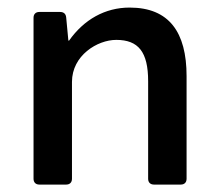

<svg xmlns="http://www.w3.org/2000/svg" viewBox="-20 -497 589 517"><path d="M329.1 -476.6C262.7 -476.6 206.1 -444.3 166 -387.7H164.1L158.2 -450.2C157.2 -460 151.4 -464.8 141.6 -464.8H85.9C76.2 -464.8 70.3 -459 70.3 -449.2V-15.6C70.3 -5.9 76.2 0 85.9 0H158.2C168 0 173.8 -5.9 173.8 -15.6V-276.4C173.8 -347.7 242.2 -389.6 293 -389.6C352.5 -389.6 378.9 -357.4 378.9 -278.3V-15.6C378.9 -5.9 384.8 0 394.5 0H466.8C476.6 0 482.4 -5.9 482.4 -15.6V-292C482.4 -410.2 435.5 -476.6 329.1 -476.6Z"/></svg>

Font: Ed Sans Neue Medium
Style: Regular
Weight: 500
Designer: Stephen Hutchings
Version: Version 1.004;PS 001.004;hotconv 1.0.88;makeotf.lib2.5.64775